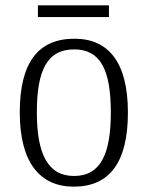

<svg xmlns="http://www.w3.org/2000/svg" viewBox="-20 -689 553 719"><path d="M122 -625H388V-669H122ZM256 10C389 10 459 -79 459 -268C459 -456 386 -544 259 -544C123 -544 54 -455 54 -268C54 -80 130 10 256 10ZM257 -30C159 -30 118 -113 118 -268C118 -425 156 -504 258 -504C357 -504 395 -426 395 -268C395 -116 359 -30 257 -30Z"/></svg>

Font: Noto Serif Georgian SemiCondensed Light
Style: Regular
Weight: 300
Width: 4
Designer: Monotype Design Team, Akaki Razmadze
Foundry: Google LLC
Version: Version 2.003